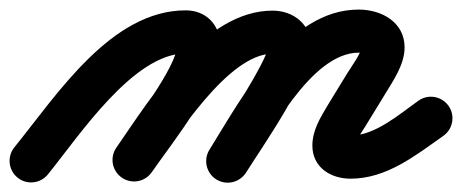

<svg xmlns="http://www.w3.org/2000/svg" viewBox="-59 -324 965 401"><path d="M-22.3 47C-3 62.6 25.3 59.6 41 40.3C107.3 -41.6 219.7 -212.4 328.9 -212.4C330.7 -212.4 325.3 -213.2 323.6 -214C319.3 -216.1 315.7 -219.5 313.3 -223.5C312.6 -224.7 311 -229.8 311 -229.1C311 -185.3 215.7 -61.3 184 -15.6C169.9 4.8 174.9 32.8 195.4 47C215.8 61.1 243.8 56.1 258 35.6C304.8 -31.9 401 -148.9 401 -229.1C401 -271.5 371.8 -302.4 328.9 -302.4C172.9 -302.4 60.1 -126.3 -29 -16.3C-44.6 3 -41.6 31.3 -22.3 47ZM195.4 47C215.8 61.1 243.8 56.1 258 35.6C308.1 -36.7 417.5 -211.8 510.3 -211.8C513.4 -211.8 504.5 -216.4 502.4 -220.9C501.6 -222.7 501 -228.4 501 -226.5C501 -199.3 400.6 -46.5 378.8 -11.5C365.6 9.6 372 37.3 393.1 50.5C414.2 63.6 441.9 57.2 455.1 36.1C455.1 36.1 455.1 36.1 455.1 36.1C489.2 -18.5 591 -161.7 591 -226.5C591 -272.5 554.2 -301.8 510.3 -301.8C367.2 -301.8 256.9 -120.8 184 -15.6C169.9 4.8 174.9 32.8 195.4 47ZM392.7 50.7C413.8 63.8 441.6 57.5 454.7 36.4C502.3 -39.6 590.3 -214 690.2 -214C702.1 -214 703.8 -208.3 698.7 -216.1C696.3 -219.8 696 -227.8 696 -225C696 -213.9 673.7 -183 667.6 -172.9C667.6 -172.9 667.6 -173 667.6 -173C667.6 -173 667.6 -173.1 667.6 -173.1C653.6 -150.2 639.6 -127.4 625.6 -104.5C625.6 -104.5 625.5 -104.4 625.5 -104.2C625.4 -104.1 625.3 -104 625.3 -104C609.7 -77.7 593.4 -51.5 593.4 -20C593.4 25.5 631.5 49.2 673.1 49.2C748.3 49.2 808.4 1 866.9 -40.2C887.2 -54.5 892.1 -82.6 877.8 -102.9C863.5 -123.2 835.4 -128.1 815.1 -113.8C775 -85.5 724.7 -40.8 673.1 -40.8C663.6 -40.8 677 -37.7 681.1 -29.2C682.9 -25.6 683.4 -17.4 683.4 -20C683.4 -30.7 697.6 -49.4 702.7 -58.1C702.7 -58.1 702.6 -57.9 702.5 -57.8C702.5 -57.6 702.4 -57.5 702.4 -57.5C716.4 -80.3 730.4 -103.2 744.4 -126C744.4 -126 744.4 -126.1 744.4 -126.1C744.4 -126.1 744.4 -126.1 744.4 -126.1C762.3 -155.5 786 -189.3 786 -225C786 -278 737.5 -304 690.2 -304C542 -304 447.2 -121.3 378.5 -11.4C365.3 9.7 371.7 37.5 392.7 50.7Z"/></svg>

Font: FRB American Cursive Guidelines Black
Style: Bold Italic
Weight: 900
Italic angle: -25°
Version: Version 2.0;Modular Font Editor K font №1